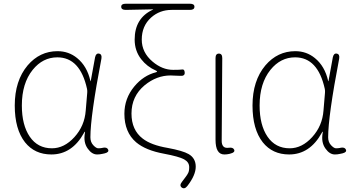

<svg xmlns="http://www.w3.org/2000/svg" viewBox="-20 -814 1900 1028"><path d="M255 13Q166 13 114 -52Q59 -122 59 -249Q59 -382 128 -464Q193 -540 288 -540Q348 -540 393 -503Q446 -460 464 -381Q465 -376 466 -381L489 -507Q494 -530 510 -527Q527 -524 523 -500Q464 -192 464 -79Q464 -53 479.5 -36.5Q495 -20 506 -20Q517 -20 528 -22L531 -23Q553 -27 559 -13Q565 1 541 7L527 10Q514 13 500 13Q472 13 450 -18Q425 -52 435 -104Q436 -109 434.5 -109Q433 -109 430 -103Q366 13 255 13ZM258 -20Q324 -20 378.5 -80Q433 -140 439 -222L447 -317Q448 -328 446 -338Q409 -507 287 -507Q209 -507 155 -440Q97 -368 97 -249Q97 -144 139.5 -82Q182 -20 258 -20Z M983 182Q968 201 953 190Q939 179 954 160L975 132Q982 123 987 113Q993 103 993 81Q993 54 965.5 39Q938 24 858 9Q760 -9 709 -52Q646 -106 646 -205Q646 -287 699 -351Q748 -410 815 -427Q821 -429 821 -431Q821 -433 815 -436Q767 -457 736 -497Q701 -542 701 -602Q701 -717 798 -762Q803 -764 798 -764L653 -761Q629 -761 629 -778Q629 -794 653 -794H997Q1021 -794 1021 -778Q1021 -761 997 -761H899Q835 -761 789 -720Q739 -675 739 -602Q739 -533 797 -484Q849 -440 907 -440Q944 -440 956 -442Q968 -444 969 -425Q970 -406 945 -408L917 -409Q905 -410 893 -410Q819 -410 755 -358Q684 -299 684 -206Q684 -118 744 -72Q789 -37 878 -22Q959 -7 990 11Q1028 33 1028 78.5Q1028 124 983 182Z M1208 10Q1195 13 1181 13Q1134 13 1134 -66V-503Q1134 -527 1152 -527Q1170 -527 1170 -503L1167 -59Q1167 -40 1176 -30Q1185 -20 1206 -23Q1228 -26 1234 -12Q1239 2 1215 8Z M1528 13Q1439 13 1387 -52Q1332 -122 1332 -249Q1332 -382 1401 -464Q1466 -540 1561 -540Q1621 -540 1666 -503Q1719 -460 1737 -381Q1738 -376 1739 -381L1762 -507Q1767 -530 1783 -527Q1800 -524 1796 -500Q1737 -192 1737 -79Q1737 -53 1752.5 -36.5Q1768 -20 1779 -20Q1790 -20 1801 -22L1804 -23Q1826 -27 1832 -13Q1838 1 1814 7L1800 10Q1787 13 1773 13Q1745 13 1723 -18Q1698 -52 1708 -104Q1709 -109 1707.5 -109Q1706 -109 1703 -103Q1639 13 1528 13ZM1531 -20Q1597 -20 1651.5 -80Q1706 -140 1712 -222L1720 -317Q1721 -328 1719 -338Q1682 -507 1560 -507Q1482 -507 1428 -440Q1370 -368 1370 -249Q1370 -144 1412.5 -82Q1455 -20 1531 -20Z"/></svg>

Font: Resource Han Rounded KR ExtraLight
Style: Regular
Weight: 250
Designer: Cyano Hao (round all glyphs); Ryoko NISHIZUKA 西塚涼子 (kana, bopomofo & ideographs); Paul D. Hunt (Latin, Greek & Cyrillic)
Foundry: Cyano Hao
Version: 0.990